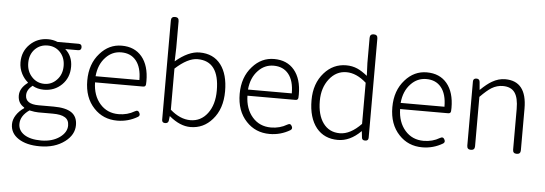

<svg xmlns="http://www.w3.org/2000/svg" viewBox="-60 -987 4065 1432"><g transform="rotate(5 1972.5 -270.5)"><path d="M275 254Q175 254 115 214.5Q55 175 55 108Q55 73 76.5 39.5Q98 6 135 -19V-24Q87 -52 87 -110Q87 -165 146 -209V-213Q118 -236 99 -272Q78 -313 78 -358Q78 -440 134 -494Q189 -547 269 -547Q306 -547 340 -533H431H498Q522 -533 522 -509Q522 -485 498 -485H402Q457 -437 457 -357Q457 -275 403 -222Q349 -169 269 -169Q221 -169 183 -191Q141 -158 141 -117Q141 -50 241 -50H353Q444 -50 487.5 -20Q531 10 531 73Q531 146 462 198Q388 254 275 254ZM282 210Q365 210 421 170Q473 132 473 81Q473 39 442 21Q413 3 352 3H297H243Q217 3 176 -6Q110 40 110 101Q110 150 155 180Q201 210 282 210ZM269 -213Q323 -213 361 -253Q401 -294 401 -358Q401 -422 362 -462Q325 -500 269 -500Q213 -500 175 -462Q136 -422 136 -358.5Q136 -295 176 -253Q214 -213 269 -213Z M834 13Q728 13 659 -61Q586 -138 586 -266Q586 -391 658 -471Q725 -547 820 -547Q917 -547 971.5 -481.5Q1026 -416 1026 -299Q1026 -282 1025 -274Q1023 -257 1005 -257H834H645Q647 -159 700.5 -97.5Q754 -36 840 -36Q906 -36 960 -68Q983 -82 994 -59Q1004 -40 987 -29Q916 13 834 13ZM645 -303H809H973Q973 -398 932 -448Q892 -497 821 -497Q753 -497 705 -446Q653 -392 645 -303Z M1382 13Q1304 13 1224 -54H1222L1218 -21Q1215 0 1192 0Q1168 0 1168 -23V-397V-766Q1168 -795 1197 -795Q1226 -795 1226 -766V-567L1223 -465Q1320 -547 1403 -547Q1507 -547 1563 -473Q1617 -401 1617 -275Q1617 -143 1546 -63Q1480 13 1382 13ZM1377 -38Q1456 -38 1505.5 -103.5Q1555 -169 1555 -275Q1555 -496 1392 -496Q1319 -496 1226 -411V-257V-103Q1300 -38 1377 -38Z M1975 13Q1869 13 1800 -61Q1727 -138 1727 -266Q1727 -391 1799 -471Q1866 -547 1961 -547Q2058 -547 2112.5 -481.5Q2167 -416 2167 -299Q2167 -282 2166 -274Q2164 -257 2146 -257H1975H1786Q1788 -159 1841.5 -97.5Q1895 -36 1981 -36Q2047 -36 2101 -68Q2124 -82 2135 -59Q2145 -40 2128 -29Q2057 13 1975 13ZM1786 -303H1950H2114Q2114 -398 2073 -448Q2033 -497 1962 -497Q1894 -497 1846 -446Q1794 -392 1786 -303Z M2486 13Q2384 13 2325 -59Q2265 -134 2265 -266Q2265 -391 2336 -471Q2403 -547 2501 -547Q2546 -547 2585 -530Q2617 -516 2660 -482L2656 -578V-766Q2656 -795 2685 -795Q2714 -795 2714 -766V-397V-24Q2714 0 2689 0Q2665 0 2664 -22L2659 -67H2657Q2577 13 2486 13ZM2496 -38Q2575 -38 2656 -122V-276V-430Q2582 -496 2507 -496Q2430 -496 2378.5 -430Q2327 -364 2327 -266Q2327 -161 2371 -100Q2416 -38 2496 -38Z M3118 13Q3012 13 2943 -61Q2870 -138 2870 -266Q2870 -391 2942 -471Q3009 -547 3104 -547Q3201 -547 3255.5 -481.5Q3310 -416 3310 -299Q3310 -282 3309 -274Q3307 -257 3289 -257H3118H2929Q2931 -159 2984.5 -97.5Q3038 -36 3124 -36Q3190 -36 3244 -68Q3267 -82 3278 -59Q3288 -40 3271 -29Q3200 13 3118 13ZM2929 -303H3093H3257Q3257 -398 3216 -448Q3176 -497 3105 -497Q3037 -497 2989 -446Q2937 -392 2929 -303Z M3481 0Q3452 0 3452 -29V-266V-509Q3452 -533 3477 -533Q3500 -533 3502 -510L3507 -452H3509Q3556 -498 3593 -519Q3641 -547 3691 -547Q3853 -547 3853 -341V-29Q3853 0 3824 0Q3795 0 3795 -29V-333Q3795 -417 3767 -456Q3739 -495 3678 -495Q3634 -495 3594 -471Q3560 -450 3510 -399V-29Q3510 0 3481 0Z"/></g></svg>

Font: GenSenRounded TW L
Style: Regular
Weight: 300
Version: Version 1.501;PS 1;hotconv 16.6.51;makeotf.lib2.5.65220